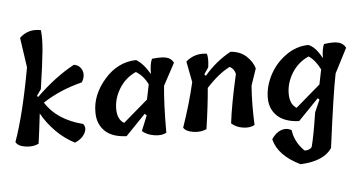

<svg xmlns="http://www.w3.org/2000/svg" viewBox="-66 -953 2565 1372"><g transform="rotate(-5 1216.5 -266.5)"><path d="M203 -358 209 -347Q345 -480 484 -555Q525 -549 541.5 -510.5Q558 -472 530 -425Q368 -384 247 -304Q329 -175 513 -128Q537 -100 516 -60.5Q495 -21 444 0Q371 -37 310.5 -98Q250 -159 211 -230Q196 -99 184 -15Q143 5 89.5 -3Q36 -11 20 -41Q89 -233 149 -566L118 -780Q182 -841 271 -822Q278 -763 269.5 -674Q261 -585 234 -402Z M958 -162 815 -14Q711 -18 659.5 -69Q608 -120 608 -201Q606 -326 701.5 -436.5Q797 -547 930 -550Q982 -519 1027 -441V-442Q1027 -514 1044 -549Q1113 -557 1148 -548Q1183 -539 1198 -507L1113 -349Q1100 -220 1100 -14Q1068 5 1014.5 -3Q961 -11 927 -41L971 -149ZM806 -110Q868 -163 983 -262L1005 -369Q975 -432 921 -465Q845 -431 801.5 -360.5Q758 -290 758 -214Q758 -138 806 -110Z M1777 -416 1736 -296Q1726 -164 1733 -14Q1699 5 1649.5 -2.5Q1600 -10 1567 -40Q1583 -175 1632 -389Q1624 -426 1592 -443Q1511 -403 1423 -307Q1413 -183 1388 -14Q1346 5 1293 -3Q1240 -11 1223 -39Q1280 -203 1316 -358L1287 -508Q1352 -564 1438 -551Q1448 -517 1439 -453L1407 -406L1417 -394Q1500 -492 1607 -550Q1676 -545 1719.5 -505Q1763 -465 1777 -416Z M2211 -154 2199 -165Q2080 -43 2053 -14Q1949 -18 1896 -69Q1843 -120 1844 -201Q1845 -282 1886.5 -361.5Q1928 -441 2003 -495Q2078 -549 2165 -550Q2216 -532 2261 -447Q2262 -516 2278 -547Q2346 -557 2381 -548Q2416 -539 2433 -507L2342 -330Q2314 -194 2263 198Q2203 287 2036 294Q1879 218 1850 99Q1879 54 1918.5 39.5Q1958 25 1994 46Q2004 131 2073 199Q2110 201 2126 178Q2147 99 2172 -66ZM2242 -370 2241 -369Q2207 -438 2160 -468Q2084 -434 2040 -364Q1996 -294 1995.5 -216.5Q1995 -139 2043 -110Q2105 -163 2220 -262Z"/></g></svg>

Font: Tillana SemiBold
Style: Regular
Weight: 600
Designer: Lipi Raval (Devanagari, Latin), Jonny Pinhorn (Latin)
Foundry: Indian Type Foundry
Version: Version 2.003;PS 1.0;hotconv 1.0.79;makeotf.lib2.5.61930; tt